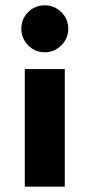

<svg xmlns="http://www.w3.org/2000/svg" viewBox="-20 -700 336 720"><path d="M73 0V-441H223V0ZM148 -504Q111 -504 85.5 -530Q60 -556 60 -592Q60 -629 85.5 -654.5Q111 -680 148 -680Q184 -680 210 -654.5Q236 -629 236 -592Q236 -556 210 -530Q184 -504 148 -504Z"/></svg>

Font: Teachers
Style: Bold
Weight: 700
Designer: Alfredo Marco Pradil, Chank Diesel
Version: Version 1.001